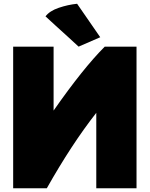

<svg xmlns="http://www.w3.org/2000/svg" viewBox="-20 -971 796 1021"><path d="M229 30H50V-723H265V-383Q422 -608 537 -723H706V30H492V-371Q361 -204 229 30ZM222 -884Q244 -913 292.5 -929.5Q341 -946 390 -951L513 -773L398 -723Q378 -742 342.5 -774Q307 -806 277.5 -833Q248 -860 222 -884Z"/></svg>

Font: Repo
Style: ExtraBlack
Weight: 1000
Designer: Stefan Peev
Foundry: Context Ltd
Version: Version 001.000